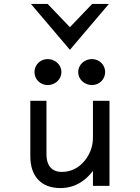

<svg xmlns="http://www.w3.org/2000/svg" viewBox="-20 -944 710 975"><path d="M447 -512C484 -512 514 -541 514 -578C514 -615 484 -644 447 -644C409 -644 377 -615 377 -578C377 -541 409 -512 447 -512ZM222 -512C260 -512 292 -541 292 -578C292 -615 260 -644 222 -644C185 -644 155 -615 155 -578C155 -541 185 -512 222 -512ZM134 -149C134 -54 185 11 286 11C363 11 415 -28 452 -76V0H536V-432H452V-245C452 -192 430 -149 403 -120C379 -93 342 -71 294 -71C240 -71 216 -107 216 -159V-432H134ZM335 -691 533 -924H448L335 -806L222 -924H137Z"/></svg>

Font: Charger Monospace
Style: Regular
Weight: 400
Designer: Jasper
Foundry: Cannot Into Space Fonts
Version: Version 0.980